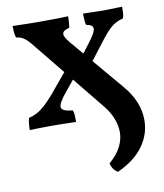

<svg xmlns="http://www.w3.org/2000/svg" viewBox="-80 -526 718 841"><g transform="rotate(-10 278.5 -105.5)"><path d="M377 249Q366 243 358 232Q350 221 347 206Q383 175 399 143Q415 111 415 79Q415 51 403.5 20Q392 -11 368 -41L113 -355Q99 -373 88.5 -383.5Q78 -394 67 -400Q56 -406 39 -408Q35 -421 34 -433.5Q33 -446 33 -460Q43 -460 60 -459.5Q77 -459 97 -458.5Q117 -458 137 -458Q157 -458 173 -458Q204 -458 233.5 -458.5Q263 -459 280 -460Q280 -447 279 -434.5Q278 -422 276 -409Q250 -404 246 -390.5Q242 -377 267 -347L466 -112Q496 -77 513 -37.5Q530 2 530 46Q530 108 492 161Q454 214 377 249ZM28 2Q28 -13 29.5 -27.5Q31 -42 34 -51Q54 -56 71.5 -65.5Q89 -75 107 -91.5Q125 -108 147 -133L237 -241L278 -214L211 -132Q178 -92 178.5 -73.5Q179 -55 229 -50Q233 -38 233.5 -25Q234 -12 234 2Q199 1 170 0.5Q141 0 120 0Q106 0 88.5 0.5Q71 1 55 1Q39 1 28 2ZM331 -222 289 -250 352 -333Q382 -372 381 -388.5Q380 -405 351 -409Q348 -419 347 -433.5Q346 -448 346 -460Q359 -460 375.5 -459.5Q392 -459 408.5 -458.5Q425 -458 437 -458Q448 -458 464 -458.5Q480 -459 495.5 -459.5Q511 -460 520 -460Q520 -446 519.5 -433.5Q519 -421 515 -409Q495 -404 481.5 -396.5Q468 -389 453.5 -375.5Q439 -362 418 -335Z"/></g></svg>

Font: Vollkorn SemiBold
Style: Regular
Weight: 600
Designer: Friedrich Althausen
Foundry: Friedrich Althausen
Version: Version 5.000